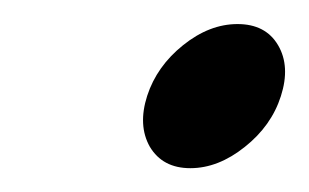

<svg xmlns="http://www.w3.org/2000/svg" viewBox="-20 -115 261 162"><path d="M106.4 8.8Q96.2 -9.3 104.2 -34.2Q112.3 -59.1 134.5 -76.9Q156.7 -94.7 180.4 -94.7Q204.1 -94.7 214.6 -76.9Q225.1 -59.1 217 -33.9Q209 -8.8 186.5 9Q164.1 26.9 140.6 26.9Q117.2 26.9 106.4 8.8Z"/></svg>

Font: RIT Rachana
Style: Bold Italic
Weight: 700
Designer: Hussain KH
Version: 1.4.7